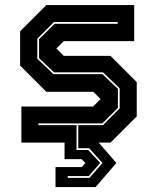

<svg xmlns="http://www.w3.org/2000/svg" viewBox="-20 -560 616 754"><path d="M198 174.5V96H300.5L315.5 80L300.5 65H233.5V0H64V-141.5H345.5L375 -171L346.5 -199.5H162L59 -302.5V-437L162 -540H507V-398.5H230.5L201.5 -369.5L230.5 -340.5H414L517 -237.5V-103L414 0H367.5L437 80L355.5 174.5ZM246 138.5H331.5L382.5 80L330 22H287.5V-68.5H384.5L450 -134.5V-213L384.5 -276H192L133.5 -331.5V-406L194.5 -466.5H442V-473.5H192L126.5 -408V-329.5L189.5 -269H382L443 -211V-136.5L382 -75.5H131V-68.5H280.5V29H326.5L373.5 80L328.5 131.5H246Z"/></svg>

Font: Tourney ExtraBold
Style: Regular
Weight: 800
Designer: Tyler Finck
Foundry: Etcetera Type Co
Version: Version 1.015